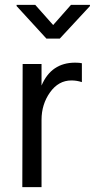

<svg xmlns="http://www.w3.org/2000/svg" viewBox="-20 -770 390 790"><path d="M150.9 -506.8H73.2L71.8 0H150.9V-276.9Q150.9 -340.8 185.8 -389.9Q220.7 -439 273.9 -439Q295.9 -439 316.9 -432.1V-509.8Q307.1 -512.2 289.1 -512.2Q190.9 -512.2 150.9 -418ZM198.7 -667 125 -750H48.3V-745.1L170.9 -611.3H226.1L350.1 -745.1V-750H272Z"/></svg>

Font: FAU Chimera
Style: Regular
Weight: 400
Version: Version 1.002;hotconv 1.0.117;makeotfexe 2.5.65602